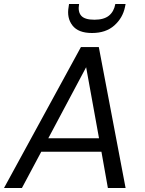

<svg xmlns="http://www.w3.org/2000/svg" viewBox="-34 -934 718 954"><path d="M-14 0 368 -700H457L590 0H502L470 -180H171L75 0ZM394 -600 206 -247H458ZM423 -770Q355 -770 326 -807.5Q297 -845 307 -900L309 -914H359Q352 -876 369.5 -856Q387 -836 435 -836Q482 -836 507 -856Q532 -876 539 -914H590L587 -899Q576 -845 534 -807.5Q492 -770 423 -770Z"/></svg>

Font: DM Sans Italic
Style: Regular
Weight: 400
Italic angle: -10°
Designer: Colophon Foundry, Jonny Pinhorn
Foundry: Colophon Foundry
Version: Version 4.004; ttfautohint (v1.8.4.7-5d5b)